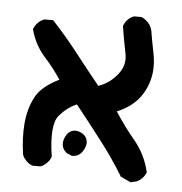

<svg xmlns="http://www.w3.org/2000/svg" viewBox="-44 -449 588 621"><g transform="rotate(5 250.0 -139.0)"><path d="M399.4 127 372.1 114.3 369.1 113.3 367.7 110.4Q333 53.2 290 -2Q249.5 -54.7 207.5 -107.4Q176.8 -94.7 151.9 -65.9Q125.5 -35.2 140.6 65.9L141.1 68.8L139.6 71.3Q137.7 76.7 134.5 81.1Q131.3 85.4 127.4 89.4Q123.5 93.3 119.1 96.4Q114.7 99.6 109.4 101.6L107.4 102.5H105.5H83H81.1L79.1 101.6Q73.7 99.6 69.3 96.4Q64.9 93.3 61 89.4Q57.1 85.4 54 81.1Q50.8 76.7 48.8 71.3L48.3 70.3L47.9 68.8Q40 15.1 43.9 -31.7Q47.9 -79.1 67.9 -117.7Q87.4 -154.8 144 -182.1Q119.6 -218.8 91.8 -249.5Q58.6 -286.1 45.4 -334.5L44.4 -337.9L45.9 -340.8Q50.3 -351.1 58.1 -358.9Q65.9 -366.7 76.2 -371.1L78.1 -372.1H80.1H102.5H106.9L109.9 -369.1Q152.8 -322.8 192.4 -272Q229.5 -224.1 271 -173.3Q304.7 -184.1 330.6 -214.8Q344.2 -231 348.9 -248.8Q353.5 -266.6 349.1 -287.1Q339.8 -332 334 -370.6L333.5 -373L334.5 -375.5Q338.9 -386.2 346.4 -394Q354 -401.9 364.3 -406.2L366.2 -407.2H368.2H388.7H391.1L393.1 -406.2Q417 -394.5 425.3 -370.1V-369.6L425.8 -368.7Q428.2 -354 431.6 -335Q435.1 -315.9 439.9 -292Q449.7 -241.7 436 -199.2Q422.4 -156.7 392.6 -129.9Q384.8 -122.6 375.7 -116.5Q366.7 -110.4 357.2 -105.2Q347.7 -100.1 337.9 -96.2Q353 -72.8 368.2 -52Q383.3 -31.2 399.4 -12.2Q437.5 32.7 450.7 88.4L451.7 91.8L450.2 94.7Q445.8 105 438 112.5Q430.2 120.1 419.4 124.5H418.9H418L405.3 127.4L402.3 128.4ZM203.1 58.6 189.5 52.7 188 52.2 187 51.3Q163.6 30.8 178.7 -0.5Q186 -15.6 199 -20.5Q211.9 -25.4 227.1 -18.6Q242.2 -11.7 247.3 1Q252.4 13.7 246.6 28.8Q234.4 59.6 207 59.6H205.1Z"/></g></svg>

Font: NaikaiFont
Style: Bold
Weight: 700
Version: Version 1.89